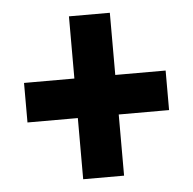

<svg xmlns="http://www.w3.org/2000/svg" viewBox="-42 -637 568 566"><g transform="rotate(-5 242.5 -354.0)"><path d="M303 -411V-595H182V-411H33V-294H182V-113H303V-294H452V-411Z"/></g></svg>

Font: Noto Sans Khmer UI ExtraCondensed ExtraBold
Style: Regular
Weight: 800
Width: 2
Designer: Danh Hong and the Monotype Design Team
Foundry: Monotype Imaging Inc.
Version: Version 2.002